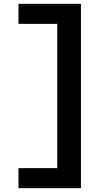

<svg xmlns="http://www.w3.org/2000/svg" viewBox="-20 -843 540 1006"><path d="M77 143V38H280V-718H77V-823H404V143Z"/></svg>

Font: Iosevka SS04 Extrabold
Style: Regular
Weight: 800
Monospace: yes
Designer: Belleve Invis
Foundry: Belleve Invis
Version: Version 19.0.0; ttfautohint (v1.8.4)